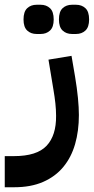

<svg xmlns="http://www.w3.org/2000/svg" viewBox="-80 -548 395 808"><path d="M-60 109H-21Q75 109 116 65.5Q157 22 156 -61Q156 -86 153 -113.5Q150 -141 145 -170L124 -297L221 -313L236 -225Q244 -177 248 -136Q252 -95 252 -64Q252 3 236 58.5Q220 114 186.5 154.5Q153 195 101.5 217.5Q50 240 -20 240H-60ZM223 -405Q199 -405 183.5 -419.5Q168 -434 168 -466Q168 -499 183.5 -513.5Q199 -528 223 -528H240Q264 -528 279.5 -513.5Q295 -499 295 -466Q295 -434 279.5 -419.5Q264 -405 240 -405ZM74 -405Q50 -405 34.5 -419.5Q19 -434 19 -466Q19 -499 34.5 -513.5Q50 -528 74 -528H91Q115 -528 130.5 -513.5Q146 -499 146 -466Q146 -434 130.5 -419.5Q115 -405 91 -405Z"/></svg>

Font: IBM Plex Sans Arabic SemiBold
Style: Regular
Weight: 600
Designer: Mike Abbink, Paul van der Laan, Pieter van Rosmalen, Wael Morcos, Khajak Apelian
Foundry: Bold Monday
Version: Version 1.1